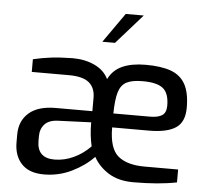

<svg xmlns="http://www.w3.org/2000/svg" viewBox="-54 -827 980 891"><g transform="rotate(5 436.0 -381.5)"><path d="M43 -131V-168Q43 -231 85.5 -268.5Q128 -306 211 -306H381V-369Q381 -414 352.5 -438.5Q324 -463 258 -463H85V-522Q127 -532 168 -537Q209 -542 268 -543Q327 -543 372 -521.5Q417 -500 436 -460Q457 -503 500.5 -522.5Q544 -542 609 -542Q682 -542 727 -525.5Q772 -509 794 -469.5Q816 -430 816 -360Q816 -293 775 -266Q734 -239 651 -239H479Q479 -141 521 -106Q563 -71 644 -71H801V-11Q717 6 599 6Q529 6 483 -23Q437 -52 413 -96Q372 -53 311.5 -23.5Q251 6 182 6Q113 6 78 -31.5Q43 -69 43 -131ZM649 -304Q687 -304 706 -316.5Q725 -329 725 -362Q725 -419 697 -442Q669 -465 602 -465Q553 -465 527 -451.5Q501 -438 490.5 -404Q480 -370 479 -304ZM392 -143Q380 -193 380 -254L229 -248Q185 -247 164.5 -225Q144 -203 144 -169V-147Q144 -67 225 -67Q270 -67 313.5 -87Q357 -107 392 -143ZM496 -769H580L458 -631H399Z"/></g></svg>

Font: Exo Medium
Style: Regular
Weight: 500
Designer: Natanael Gama
Foundry: Natanael Gama
Version: Version 1.500; ttfautohint (v1.6)